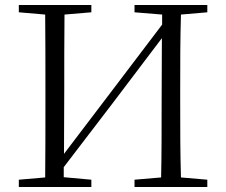

<svg xmlns="http://www.w3.org/2000/svg" viewBox="-20 -745 900 765"><path d="M516 -696 626 -687V-647L428 -386L235 -132L236 -390C236 -490 236 -590 237 -687L344 -696V-725H55V-696L160 -687C161 -590 161 -490 161 -390V-335C161 -235 161 -136 160 -38L55 -29V0H344V-29L234 -39V-79L429 -334L625 -593L624 -341C624 -236 624 -136 622 -38L516 -29V0H806V-29L701 -38C698 -137 698 -235 698 -335V-390C698 -490 698 -590 701 -687L806 -696V-725H516Z"/></svg>

Font: Source Han Serif CN Light
Style: Regular
Weight: 300
Designer: Ryoko NISHIZUKA 西塚涼子 (kana & ideographs); Frank Grießhammer (Latin, Greek & Cyrillic); Wenlong ZHANG 张文龙 (bopomofo); San
Foundry: Adobe
Version: Version 2.003;hotconv 1.1.1;makeotfexe 2.6.0